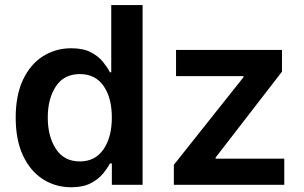

<svg xmlns="http://www.w3.org/2000/svg" viewBox="-20 -748 1230 777"><path d="M268.6 9.8Q204.1 9.8 153.1 -23.2Q102.1 -56.2 72.8 -119.1Q43.5 -182.1 43.5 -272Q43.5 -362.8 73.2 -425.5Q103 -488.3 154.1 -520.5Q205.1 -552.7 268.1 -552.7Q316.9 -552.7 347.9 -536.4Q378.9 -520 397 -497.3Q415 -474.6 424.8 -455.6H430.2V-727.5H557.1V0H432.6V-86.4H424.8Q414.6 -66.9 396 -44.4Q377.4 -22 346.4 -6.1Q315.4 9.8 268.6 9.8ZM303.2 -94.7Q365.2 -94.7 398.9 -143.8Q432.6 -192.9 432.6 -272.5Q432.6 -352.1 399.2 -400.1Q365.7 -448.2 303.2 -448.2Q238.8 -448.2 206.1 -398.4Q173.3 -348.6 173.3 -272.5Q173.3 -195.8 206.3 -145.3Q239.3 -94.7 303.2 -94.7ZM683.6 0V-81.1L965.3 -435.5V-439.9H692.4V-545.9H1121.1V-458L852.5 -110.4V-106H1130.4V0Z"/></svg>

Font: Inter SemiBold
Style: Regular
Weight: 600
Designer: Rasmus Andersson
Foundry: rsms
Version: Version 4.001;git-9221beed3